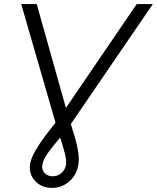

<svg xmlns="http://www.w3.org/2000/svg" viewBox="-20 -720 769 941"><path d="M234 201Q199 201 173 184.5Q147 168 134.5 141Q122 114 128 81Q134 51 155 15.5Q176 -20 202.5 -55Q229 -90 252 -119L84 -700H160L303 -191L650 -700H729L327 -112Q337 -82 347.5 -46Q358 -10 363.5 26.5Q369 63 363 93Q354 140 318 170.5Q282 201 234 201ZM275 -46Q245 -11 218.5 24.5Q192 60 188 86Q183 111 198 127.5Q213 144 238 144Q262 144 280 129Q298 114 303 90Q307 66 297.5 30.5Q288 -5 275 -46Z"/></svg>

Font: Montserrat
Style: Italic
Weight: 400
Italic angle: -11.3°
Designer: Julieta Ulanovsky
Foundry: Julieta Ulanovsky
Version: Version 9.000; ttfautohint (v1.8.4.7-5d5b)